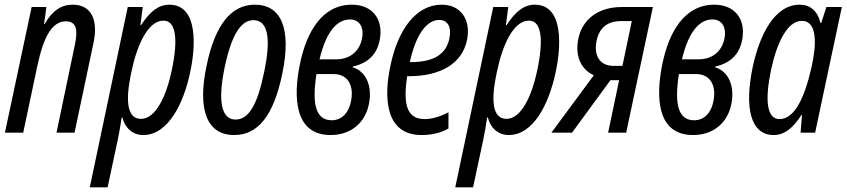

<svg xmlns="http://www.w3.org/2000/svg" viewBox="-20 -566 3612 819"><path d="M1 0H79L140 -288C166 -409 202 -475 261 -475C309 -475 312 -434 299 -373L221 0H298L379 -384C399 -478 372 -546 290 -546C242 -546 203 -521 171 -464H168L178 -536H115Z M363 233H439L482 32C488 4 494 -31 499 -65H502C513 -20 546 10 591 10C697 10 763 -124 791 -257C814 -362 828 -546 702 -546C655 -546 618 -515 582 -459H579L589 -536H525ZM582 -59C501 -59 527 -197 542 -266C564 -370 610 -478 677 -478C752 -478 726 -327 712 -263C690 -159 645 -59 582 -59Z M979 10C1080 10 1147 -72 1184 -251C1224 -442 1181 -546 1067 -546C966 -546 897 -460 861 -285C821 -95 864 10 979 10ZM985 -56C925 -56 908 -132 938 -277C967 -416 1007 -480 1061 -480C1121 -480 1138 -408 1107 -260C1078 -117 1040 -56 985 -56Z M1390 10C1475 10 1538 -40 1554 -124C1569 -201 1540 -263 1484 -279L1485 -282C1550 -297 1587 -334 1599 -392C1618 -482 1570 -546 1481 -546C1354 -546 1287 -430 1259 -291C1231 -154 1235 10 1390 10ZM1473 -483C1516 -483 1535 -446 1523 -396C1511 -345 1470 -313 1415 -313H1343C1373 -439 1422 -483 1473 -483ZM1395 -53C1326 -53 1310 -124 1330 -250H1404C1461 -250 1490 -205 1478 -138C1468 -83 1437 -53 1395 -53Z M1778 10C1815 10 1858 3 1893 -18V-87C1854 -66 1817 -58 1791 -58C1720 -58 1697 -113 1717 -241H1724C1864 -241 1952 -298 1972 -395C1990 -480 1947 -546 1864 -546C1754 -546 1677 -438 1646 -288C1617 -156 1620 10 1778 10ZM1854 -481C1890 -481 1907 -450 1897 -402C1883 -334 1830 -301 1731 -301H1728C1755 -423 1802 -481 1854 -481Z M1922 233H1998L2041 32C2047 4 2053 -31 2058 -65H2061C2072 -20 2105 10 2150 10C2256 10 2322 -124 2350 -257C2373 -362 2387 -546 2261 -546C2214 -546 2177 -515 2141 -459H2138L2148 -536H2084ZM2141 -59C2060 -59 2086 -197 2101 -266C2123 -370 2169 -478 2236 -478C2311 -478 2285 -327 2271 -263C2249 -159 2204 -59 2141 -59Z M2332 0H2420L2584 -224H2621L2574 0H2651L2765 -536H2632C2534 -536 2465 -486 2447 -401C2432 -329 2457 -270 2513 -245ZM2596 -285C2540 -285 2511 -328 2525 -393C2537 -449 2572 -476 2630 -476H2675L2635 -285Z M2936 10C3021 10 3084 -40 3100 -124C3115 -201 3086 -263 3030 -279L3031 -282C3096 -297 3133 -334 3145 -392C3164 -482 3116 -546 3027 -546C2900 -546 2833 -430 2805 -291C2777 -154 2781 10 2936 10ZM3019 -483C3062 -483 3081 -446 3069 -396C3057 -345 3016 -313 2961 -313H2889C2919 -439 2968 -483 3019 -483ZM2941 -53C2872 -53 2856 -124 2876 -250H2950C3007 -250 3036 -205 3024 -138C3014 -83 2983 -53 2941 -53Z M3280 10C3328 10 3364 -22 3399 -76H3401L3395 0H3457L3571 -536H3505L3483 -468H3480C3467 -520 3436 -546 3391 -546C3284 -546 3220 -417 3191 -281C3154 -106 3182 10 3280 10ZM3305 -58C3253 -58 3240 -132 3270 -272C3293 -379 3337 -477 3400 -477C3468 -477 3463 -374 3442 -281C3413 -151 3370 -58 3305 -58Z"/></svg>

Font: Noto Sans ExtraCondensed
Style: Italic
Weight: 400
Width: 2
Italic angle: -12°
Designer: Monotype Design Team
Foundry: Monotype Imaging Inc.
Version: Version 2.013